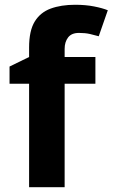

<svg xmlns="http://www.w3.org/2000/svg" viewBox="-20 -785 472 805"><path d="M380 -434H251V0H102V-434H20V-506L102 -546V-586Q102 -656 125.5 -694.5Q149 -733 192.5 -749Q236 -765 295 -765Q339 -765 374.5 -758Q410 -751 432 -742L394 -633Q377 -638 357 -642.5Q337 -647 311 -647Q280 -647 265.5 -628Q251 -609 251 -580V-546H380Z"/></svg>

Font: Noto Sans Kannada
Style: Bold
Weight: 700
Designer: Jelle Bosma - Monotype Design Team
Foundry: Monotype Imaging Inc.
Version: Version 2.005; ttfautohint (v1.8.4.7-5d5b)